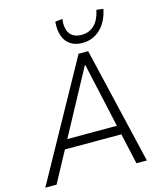

<svg xmlns="http://www.w3.org/2000/svg" viewBox="-141 -1023 950 1121"><g transform="rotate(-15 334.5 -463.0)"><path d="M-8 0 382 -705H440L606 0H543L498 -202L526 -186H134L169 -202L60 0ZM400 -631 183 -229 165 -241H513L492 -229L403 -631ZM421 -760Q379 -760 350 -779Q321 -798 308 -833.5Q295 -869 299 -921L343 -926Q336 -867 358.5 -837Q381 -807 428 -807Q476 -807 506.5 -837.5Q537 -868 549 -926L590 -921Q574 -844 529 -802Q484 -760 421 -760Z"/></g></svg>

Font: Nunito Sans 10pt SemiCondensed Light
Style: Italic
Weight: 300
Width: 4
Italic angle: -9°
Designer: Vernon Adams
Foundry: Vernon Adams
Version: Version 3.101;gftools[0.9.27]